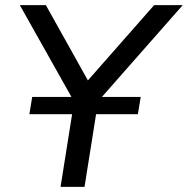

<svg xmlns="http://www.w3.org/2000/svg" viewBox="-20 -725 729 745"><path d="M215 0 273 -365 283 -303 57 -705H158L330 -397H307L578 -705H689L335 -303L366 -365L308 0ZM94 -282 105 -349H526L515 -282Z"/></svg>

Font: Nunito Sans 12pt Medium
Style: Italic
Weight: 500
Italic angle: -9°
Designer: Vernon Adams
Foundry: Vernon Adams
Version: Version 3.101;gftools[0.9.27]